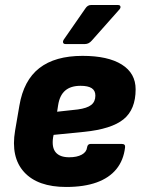

<svg xmlns="http://www.w3.org/2000/svg" viewBox="-20 -731 570 763"><path d="M243 12Q130 12 76 -47Q22 -106 40 -212L57 -311Q74 -412 136.5 -460.5Q199 -509 308 -509Q409 -509 464 -474.5Q519 -440 519 -376Q519 -296 471 -257Q423 -218 314 -207L193 -195L191 -185Q185 -145 201.5 -125.5Q218 -106 255 -106Q286 -106 305 -116.5Q324 -127 326 -145Q328 -159 340 -159H464Q479 -159 477 -145Q471 -94 442.5 -59Q414 -24 364 -6Q314 12 243 12ZM207 -287 289 -296Q326 -301 342.5 -314Q359 -327 359 -351Q359 -371 344.5 -380.5Q330 -390 300 -390Q261 -390 239 -371Q217 -352 211 -313ZM240 -556Q233 -556 231 -561Q229 -566 233 -573L319 -697Q328 -711 341 -711H449Q457 -711 458.5 -705.5Q460 -700 455 -694L345 -570Q333 -556 318 -556Z"/></svg>

Font: Sofia Sans Black
Style: Italic
Weight: 900
Italic angle: -9°
Version: Version 4.100-B